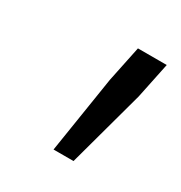

<svg xmlns="http://www.w3.org/2000/svg" viewBox="-75 -746 338 358"><g transform="rotate(30 94.0 -567.0)"><path d="M84 -446 110 -611 126 -688H188L172 -611L127 -446Z"/></g></svg>

Font: Saira Ultra Condensed
Style: Italic
Weight: 400
Width: 1
Italic angle: -12°
Designer: Hector Gatti with collaboration of the Omnibus-Type team
Foundry: Omnibus-Type
Version: Version 1.001; ttfautohint (v1.8)